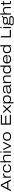

<svg xmlns="http://www.w3.org/2000/svg" viewBox="6048 -6812 950 13087"><g transform="rotate(-90 6523.5 -268.0)"><path d="M35.2 0 386.2 -686H491.2L841.8 0H745.1L654.8 -175.8H216.8L127 0ZM253.9 -250H618.2L506.8 -470.2Q499 -484.9 473.6 -538.8Q448.2 -592.8 439.9 -607.9H432.1Q382.8 -502 365.2 -470.2Z M956.1 0V-525.9H1019L1025.9 -425.8H1031.7Q1037.1 -443.8 1047.6 -461.7Q1058.1 -479.5 1075.7 -497.6Q1093.3 -515.6 1121.1 -526.9Q1148.9 -538.1 1182.1 -538.1Q1217.8 -538.1 1243.2 -530.8V-461.9H1196.8Q1160.2 -461.9 1131.3 -449.5Q1102.5 -437 1085 -417.7Q1067.4 -398.4 1055.7 -372.3Q1043.9 -346.2 1039.6 -321.3Q1035.2 -296.4 1035.2 -271V0Z M1599.6 12.2Q1453.6 12.2 1380.6 -57.6Q1307.6 -127.4 1307.6 -263.2Q1307.6 -399.4 1381.1 -468.8Q1454.6 -538.1 1599.6 -538.1Q1675.8 -538.1 1734.1 -515.1Q1792.5 -492.2 1826.9 -444.3Q1861.3 -396.5 1861.3 -329.1H1782.7Q1782.7 -365.7 1767.1 -394Q1751.5 -422.4 1725.3 -439.2Q1699.2 -456.1 1667.2 -464.6Q1635.3 -473.1 1599.6 -473.1Q1552.7 -473.1 1515.4 -461.9Q1478 -450.7 1450 -427.2Q1421.9 -403.8 1406.7 -364.7Q1391.6 -325.7 1391.6 -272.9V-252.9Q1391.6 -150.4 1447.5 -102.3Q1503.4 -54.2 1601.6 -54.2Q1648.9 -54.2 1689.2 -68.6Q1729.5 -83 1757.1 -116.2Q1784.7 -149.4 1784.7 -196.8H1861.3Q1861.3 -129.9 1826.4 -81.8Q1791.5 -33.7 1733.2 -10.7Q1674.8 12.2 1599.6 12.2Z M2000.5 0V-723.1H2079.6V-441.9H2086.4Q2158.7 -538.1 2303.2 -538.1Q2410.6 -538.1 2463.6 -491.5Q2516.6 -444.8 2516.6 -340.8V0H2437.5V-326.2Q2437.5 -362.8 2429.4 -389.4Q2421.4 -416 2408.7 -431.4Q2396 -446.8 2374.8 -455.6Q2353.5 -464.4 2332.3 -467.3Q2311 -470.2 2281.2 -470.2Q2230.5 -470.2 2184.8 -449.2Q2139.2 -428.2 2109.4 -387.5Q2079.6 -346.7 2079.6 -295.9V0Z M2667.5 -636.2V-723.1H2746.6V-636.2ZM2667.5 0V-525.9H2746.6V0Z M3081.1 0 2833 -525.9H2920.4L3054.2 -236.8Q3065.9 -210.9 3118.2 -90.8H3125Q3159.7 -178.7 3187 -236.8L3321.3 -525.9H3404.3L3157.2 0Z M3764.2 12.2Q3621.6 12.2 3546.9 -58.1Q3472.2 -128.4 3472.2 -263.2Q3472.2 -398.4 3546.6 -468.3Q3621.1 -538.1 3764.2 -538.1Q3907.7 -538.1 3981.9 -468.5Q4056.2 -398.9 4056.2 -263.2Q4056.2 -127.9 3981.7 -57.9Q3907.2 12.2 3764.2 12.2ZM3972.2 -252.9V-272.9Q3972.2 -325.7 3957 -364.7Q3941.9 -403.8 3913.8 -427.2Q3885.7 -450.7 3848.4 -461.9Q3811 -473.1 3764.2 -473.1Q3717.3 -473.1 3679.9 -461.9Q3642.6 -450.7 3614.5 -427.2Q3586.4 -403.8 3571.3 -364.7Q3556.2 -325.7 3556.2 -272.9V-252.9Q3556.2 -150.4 3611.6 -102.3Q3667 -54.2 3764.2 -54.2Q3861.3 -54.2 3916.7 -102.3Q3972.2 -150.4 3972.2 -252.9Z M4568.4 0V-686H5236.3V-610.8H4656.7V-390.1H5180.7V-314H4656.7V-76.2H5244.6V0Z M5343.3 0 5585.9 -269 5352.1 -525.9H5455.1L5638.2 -324.2H5644L5826.2 -525.9H5923.3L5691.4 -270L5937 0H5834L5640.1 -213.9H5632.3L5439.9 0Z M6024.9 178.2V-525.9H6087.9L6096.7 -440.9H6103Q6169.9 -538.1 6309.6 -538.1Q6436.5 -538.1 6504.2 -468Q6571.8 -397.9 6571.8 -263.2Q6571.8 -128.4 6506.1 -58.1Q6440.4 12.2 6317.9 12.2Q6179.2 12.2 6110.8 -76.2H6104V178.2ZM6301.8 -57.1Q6388.7 -57.1 6438.7 -104.7Q6488.8 -152.3 6488.8 -253.9V-272Q6488.8 -323.7 6474.6 -362.5Q6460.4 -401.4 6434.6 -424.6Q6408.7 -447.8 6374.5 -459Q6340.3 -470.2 6297.9 -470.2Q6208 -470.2 6156 -421.9Q6104 -373.5 6104 -271V-254.9Q6104 -202.6 6118.4 -164.1Q6132.8 -125.5 6159.7 -102.5Q6186.5 -79.6 6221.9 -68.4Q6257.3 -57.1 6301.8 -57.1Z M6902.3 12.2Q6856.4 12.2 6819.3 4.4Q6782.2 -3.4 6752.7 -20.3Q6723.1 -37.1 6706.8 -66.2Q6690.4 -95.2 6690.4 -134.8Q6690.4 -160.2 6696 -181.4Q6701.7 -202.6 6715.1 -219Q6728.5 -235.4 6742.7 -248.3Q6756.8 -261.2 6782 -270.5Q6807.1 -279.8 6827.9 -286.4Q6848.6 -293 6883.8 -297.1Q6918.9 -301.3 6944.3 -303.7Q6969.7 -306.2 7012.9 -307.4Q7056.2 -308.6 7084.2 -308.8Q7112.3 -309.1 7161.1 -309.1V-344.2Q7161.1 -418.9 7120.8 -446Q7080.6 -473.1 6972.2 -473.1Q6883.3 -473.1 6838.9 -450.4Q6794.4 -427.7 6794.4 -389.2V-369.1H6717.3Q6715.3 -378.9 6715.3 -389.2Q6715.3 -461.4 6783 -499.8Q6850.6 -538.1 6984.4 -538.1Q7115.7 -538.1 7178 -497.1Q7240.2 -456.1 7240.2 -356.9V-92.8Q7240.2 -70.8 7247.8 -62.5Q7255.4 -54.2 7275.4 -54.2H7324.2V-2Q7281.7 11.2 7249.5 11.2Q7223.1 11.2 7205.8 4.2Q7188.5 -2.9 7179.7 -17.1Q7170.9 -31.2 7167.7 -46.6Q7164.6 -62 7163.6 -85H7156.2Q7116.2 -38.6 7046.6 -13.2Q6977.1 12.2 6902.3 12.2ZM6913.6 -54.2Q6972.7 -54.2 7029.1 -72.8Q7085.4 -91.3 7123.3 -126.2Q7161.1 -161.1 7161.1 -203.1V-251Q7091.3 -251 7042 -249.5Q6992.7 -248 6945.8 -243.7Q6898.9 -239.3 6868.9 -231.2Q6838.9 -223.1 6815.7 -210.7Q6792.5 -198.2 6782 -179.9Q6771.5 -161.6 6771.5 -137.2Q6771.5 -114.3 6783.7 -97.4Q6795.9 -80.6 6816.9 -71.5Q6837.9 -62.5 6861.8 -58.3Q6885.7 -54.2 6913.6 -54.2Z M7406.2 0V-525.9H7469.2L7476.1 -432.1H7484.4Q7558.1 -538.1 7709 -538.1Q7816.4 -538.1 7869.4 -491.5Q7922.4 -444.8 7922.4 -340.8V0H7843.3V-326.2Q7843.3 -362.8 7835.2 -389.4Q7827.1 -416 7814.5 -431.4Q7801.8 -446.8 7780.5 -455.6Q7759.3 -464.4 7738 -467.3Q7716.8 -470.2 7687 -470.2Q7636.2 -470.2 7590.6 -449.2Q7544.9 -428.2 7515.1 -387.5Q7485.4 -346.7 7485.4 -295.9V0Z M8311 12.2Q8186 12.2 8120.1 -57.9Q8054.2 -127.9 8054.2 -263.2Q8054.2 -398.9 8120.8 -468.5Q8187.5 -538.1 8313 -538.1Q8449.2 -538.1 8515.1 -451.2H8521V-723.1H8601.1V0H8538.1L8529.3 -85H8522Q8454.1 12.2 8311 12.2ZM8325.2 -57.1Q8416 -57.1 8469 -105Q8522 -152.8 8522 -254.9V-271Q8522 -373.5 8469.5 -421.9Q8417 -470.2 8327.1 -470.2Q8239.3 -470.2 8188.2 -422.1Q8137.2 -374 8137.2 -272V-253.9Q8137.2 -152.3 8187.5 -104.7Q8237.8 -57.1 8325.2 -57.1Z M9034.7 12.2Q8891.6 12.2 8815.7 -56.6Q8739.7 -125.5 8739.7 -263.2Q8739.7 -398.9 8814.9 -468.5Q8890.1 -538.1 9033.7 -538.1Q9106.4 -538.1 9161.9 -519.5Q9217.3 -501 9251.5 -467.5Q9285.6 -434.1 9302.7 -389.6Q9319.8 -345.2 9319.8 -291V-241.2H8823.7Q8825.2 -143.1 8883.1 -98.6Q8940.9 -54.2 9040.5 -54.2Q9085 -54.2 9122.1 -65.7Q9159.2 -77.1 9182.6 -95.5Q9206.1 -113.8 9219.5 -135Q9232.9 -156.2 9234.9 -176.8H9313.5Q9312.5 -143.1 9296.6 -111.1Q9280.8 -79.1 9249 -50.8Q9217.3 -22.5 9161.9 -5.1Q9106.4 12.2 9034.7 12.2ZM8823.7 -301.8H9236.8Q9236.8 -349.6 9219.7 -384.3Q9202.6 -418.9 9172.6 -437.5Q9142.6 -456.1 9107.4 -464.6Q9072.3 -473.1 9029.8 -473.1Q8940.9 -473.1 8885.3 -430.4Q8829.6 -387.7 8823.7 -301.8Z M9696.3 12.2Q9571.3 12.2 9505.4 -57.9Q9439.5 -127.9 9439.5 -263.2Q9439.5 -398.9 9506.1 -468.5Q9572.8 -538.1 9698.2 -538.1Q9834.5 -538.1 9900.4 -451.2H9906.2V-723.1H9986.3V0H9923.3L9914.6 -85H9907.2Q9839.4 12.2 9696.3 12.2ZM9710.4 -57.1Q9801.3 -57.1 9854.2 -105Q9907.2 -152.8 9907.2 -254.9V-271Q9907.2 -373.5 9854.7 -421.9Q9802.2 -470.2 9712.4 -470.2Q9624.5 -470.2 9573.5 -422.1Q9522.5 -374 9522.5 -272V-253.9Q9522.5 -152.3 9572.8 -104.7Q9623 -57.1 9710.4 -57.1Z M10517.6 0V-686H10606V-78.1H11034.7V0Z M11151.9 -636.2V-723.1H11231V-636.2ZM11151.9 0V-525.9H11231V0Z M11494.6 187Q11426.3 187 11382.3 151.4Q11338.4 115.7 11338.4 54.2Q11338.4 13.7 11364.3 -19Q11390.1 -51.8 11431.6 -67.9Q11403.8 -79.6 11389.2 -103.3Q11374.5 -127 11374.5 -154.8Q11374.5 -189.5 11399.9 -217.3Q11425.3 -245.1 11468.8 -252Q11390.6 -294.9 11390.6 -375Q11390.6 -538.1 11654.8 -538.1Q11735.8 -538.1 11795.4 -520Q11841.8 -532.7 11871.1 -556.4Q11900.4 -580.1 11908.7 -611.8H11987.8Q11983.9 -566.4 11950.4 -533.2Q11917 -500 11860.4 -490.2Q11918.5 -449.7 11918.5 -375Q11918.5 -298.8 11857.7 -255.9Q11796.9 -212.9 11664.6 -212.9H11527.3Q11496.1 -212.9 11476.8 -199.2Q11457.5 -185.5 11457.5 -161.1Q11457.5 -136.7 11479.2 -122.8Q11501 -108.9 11536.6 -108.9H11833.5Q11897.5 -108.9 11937 -68.4Q11976.6 -27.8 11976.6 34.2Q11976.6 100.1 11927.7 143.6Q11878.9 187 11805.7 187ZM11654.8 -274.9Q11836.4 -274.9 11836.4 -375Q11836.4 -476.1 11654.8 -476.1Q11472.7 -476.1 11472.7 -375Q11472.7 -324.7 11515.4 -299.8Q11558.1 -274.9 11654.8 -274.9ZM11507.8 125H11803.7Q11842.8 125 11868.2 101.1Q11893.6 77.1 11893.6 43Q11893.6 5.9 11872.8 -16.6Q11852.1 -39.1 11817.4 -39.1H11506.3Q11470.2 -39.1 11445.3 -15.6Q11420.4 7.8 11420.4 43Q11420.4 79.1 11445.3 102.1Q11470.2 125 11507.8 125Z M12074.2 0V-723.1H12153.3V-441.9H12160.2Q12232.4 -538.1 12377 -538.1Q12484.4 -538.1 12537.4 -491.5Q12590.3 -444.8 12590.3 -340.8V0H12511.2V-326.2Q12511.2 -362.8 12503.2 -389.4Q12495.1 -416 12482.4 -431.4Q12469.7 -446.8 12448.5 -455.6Q12427.2 -464.4 12406 -467.3Q12384.8 -470.2 12355 -470.2Q12304.2 -470.2 12258.5 -449.2Q12212.9 -428.2 12183.1 -387.5Q12153.3 -346.7 12153.3 -295.9V0Z M12897.9 12.2Q12837.9 12.2 12809.6 -16.8Q12781.2 -45.9 12781.2 -110.8V-460.9H12683.1V-525.9H12782.2L12799.3 -674.8H12860.4V-525.9H12999V-460.9H12860.4V-129.9Q12860.4 -87.4 12872.3 -70.8Q12884.3 -54.2 12925.3 -54.2H12999V-3.9Q12959 12.2 12897.9 12.2Z"/></g></svg>

Font: Archivo Expanded Light
Style: Regular
Weight: 300
Width: 7
Designer: Hector Gatti
Foundry: Omnibus-Type
Version: Version 2.001